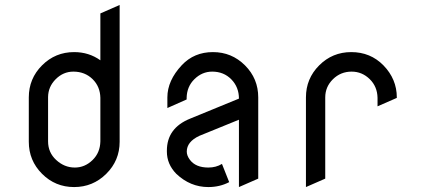

<svg xmlns="http://www.w3.org/2000/svg" viewBox="-20 -758 1725 778"><path d="M174.8 -185.1Q174.8 -140.1 207.5 -109.9Q240.7 -79.1 283.2 -79.1Q324.2 -79.1 355.5 -109.9Q385.7 -139.6 386.7 -185.1V-361.8Q385.7 -407.2 355.5 -437Q324.2 -467.8 277.3 -467.8Q236.3 -467.8 205.6 -437Q175.3 -406.7 174.8 -364.7V-361.8ZM464.8 -737.8V-183.6Q464.8 -107.4 410.6 -53.7Q356.4 0 280.3 0Q204.1 0 150.4 -53.7Q96.7 -107.4 96.7 -183.6V-363.3Q96.7 -439.5 150.4 -493.2Q204.1 -546.9 280.3 -546.9Q340.3 -546.9 386.7 -513.7V-703.6Z M736.8 -143.6Q736.8 -127.4 749.5 -110.4Q772.9 -79.1 824.2 -79.1Q855.5 -79.1 879.4 -93.8L908.7 -20Q870.6 0 824.2 0Q751 0 694.3 -53.7Q656.2 -92.8 656.2 -143.6Q656.2 -145.5 656.2 -147.5Q656.2 -238.8 749.5 -276.9L948.2 -358.4Q948.2 -404.8 917.5 -436.3Q886.7 -467.8 839.8 -467.8Q798.8 -467.8 767.6 -437Q737.3 -407.2 736.3 -361.8V-355L658.2 -320.3V-363.3Q658.2 -431.6 716.8 -494.1Q766.6 -546.9 842.8 -546.9Q918.9 -546.9 972.7 -493.2Q1026.4 -439.5 1026.4 -363.3V-34.2L948.2 0V-272.9L787.6 -207.5Q736.8 -183.6 736.8 -143.6Z M1219.7 0V-363.3Q1219.7 -439.5 1273.4 -493.2Q1327.1 -546.9 1403.3 -546.9Q1481 -546.9 1533.7 -493.2Q1587.9 -437.5 1587.9 -363.3V-361.3L1509.8 -327.1V-361.8Q1508.8 -407.2 1478.5 -437Q1447.3 -467.8 1404.8 -467.8Q1360.4 -467.8 1329.1 -437Q1297.9 -406.2 1297.9 -363.3Q1297.9 -362.3 1297.9 -361.8V-34.2Z"/></svg>

Font: NovaMono
Style: Regular
Weight: 400
Monospace: yes
Version: Version 1.2